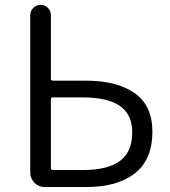

<svg xmlns="http://www.w3.org/2000/svg" viewBox="-20 -752 683 772"><path d="M159.2 0Q135.7 0 118.7 -17.1Q101.6 -34.2 101.6 -57.6V-690.4Q101.6 -708 113.8 -720.2Q126 -732.4 143.6 -732.4Q161.1 -732.4 172.9 -720.2Q184.6 -708 184.6 -690.4V-435.5Q184.6 -427.7 192.4 -427.7H325.2Q450.2 -427.7 521.5 -377.4Q592.8 -327.1 592.8 -222.7Q592.8 -111.3 522.9 -55.7Q453.1 0 327.1 0ZM184.6 -75.2Q184.6 -68.4 192.4 -68.4H314.5Q413.1 -68.4 462.4 -105Q511.7 -141.6 511.7 -219.7Q511.7 -292 461.9 -326.2Q412.1 -360.4 311.5 -360.4H192.4Q184.6 -360.4 184.6 -352.5Z"/></svg>

Font: Gen Jyuu Gothic P Normal
Style: Regular
Weight: 300
Designer: [Source Han Sans]
Ryoko NISHIZUKA  (kana & ideographs); Paul D. Hunt (Latin, Greek & Cyrillic); Wenlong ZHANG  (bopomofo
Version: Version 1.002.20150607